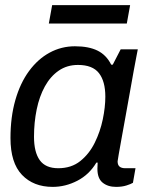

<svg xmlns="http://www.w3.org/2000/svg" viewBox="-20 -719 596 751"><path d="M186 12Q111 12 66 -35Q21 -82 21 -179Q21 -261 40 -327.5Q59 -394 93.5 -441Q128 -488 174 -513Q220 -538 273 -538Q327 -538 361.5 -521Q396 -504 415 -466H421L452 -526H519Q519 -526 514.5 -503Q510 -480 503 -442Q496 -404 488 -358Q480 -312 471.5 -266Q463 -220 456 -180.5Q449 -141 444.5 -116Q440 -91 440 -88Q440 -74 447.5 -67.5Q455 -61 470 -61H510L500 -4Q492 1 474.5 6.5Q457 12 434 12Q402 12 381.5 -4.5Q361 -21 361 -59Q361 -72 362 -84.5Q363 -97 365 -124L403 -83H357Q329 -36 282.5 -12Q236 12 186 12ZM208 -61Q259 -61 294 -89Q329 -117 350.5 -160.5Q372 -204 382 -252Q392 -300 392 -341Q392 -401 367 -433Q342 -465 285 -465Q242 -465 209.5 -442.5Q177 -420 155.5 -381Q134 -342 123.5 -291Q113 -240 113 -184Q113 -124 135.5 -92.5Q158 -61 208 -61ZM171 -627 184 -699H489L476 -627Z"/></svg>

Font: Archivo VF Beta
Style: Italic
Weight: 400
Italic angle: -10°
Designer: Hector Gatti
Foundry: Omnibus-Type
Version: Version 1.002